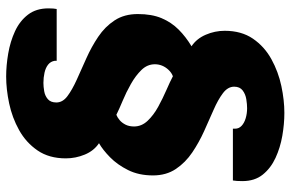

<svg xmlns="http://www.w3.org/2000/svg" viewBox="-176 -560 921 608"><g transform="rotate(90 284.0 -255.5)"><path d="M222 185Q187 185 149 178.5Q111 172 78.5 157Q46 142 26 116Q6 90 6 51Q6 41 6.5 36Q7 31 8 25H172Q172 26 172 27.5Q172 29 172 31Q174 44 184 52Q194 60 209.5 63.5Q225 67 242 67Q254 67 268.5 64.5Q283 62 293.5 53Q304 44 304 26Q304 6 284 -9Q264 -24 232 -38.5Q200 -53 164 -69Q128 -85 96 -106.5Q64 -128 44 -158.5Q24 -189 24 -232Q24 -276 37 -307Q50 -338 73 -361Q96 -384 126 -402Q102 -418 89.5 -447Q77 -476 77 -507Q77 -560 102 -596.5Q127 -633 167 -655Q207 -677 252 -686.5Q297 -696 337 -696Q372 -696 409.5 -689.5Q447 -683 479.5 -668Q512 -653 532.5 -627.5Q553 -602 553 -563Q553 -553 552.5 -546Q552 -539 551 -533H387Q387 -534 387 -536.5Q387 -539 387 -540Q387 -552 378 -560.5Q369 -569 354 -573.5Q339 -578 322 -578Q310 -578 294 -575.5Q278 -573 266 -564Q254 -555 254 -537Q254 -517 274.5 -501.5Q295 -486 327 -472Q359 -458 394.5 -442Q430 -426 462 -404.5Q494 -383 514.5 -352.5Q535 -322 535 -280Q535 -235 518 -201Q501 -167 477.5 -144Q454 -121 433 -109Q457 -93 469 -64Q481 -35 481 -4Q481 49 456 85.5Q431 122 391.5 144Q352 166 307 175.5Q262 185 222 185ZM343 -164Q351 -167 359.5 -174Q368 -181 374 -192.5Q380 -204 380 -220Q380 -244 362 -263Q344 -282 317.5 -296.5Q291 -311 264.5 -322.5Q238 -334 221 -343Q210 -339 201 -329.5Q192 -320 187.5 -309Q183 -298 183 -286Q183 -262 201 -243.5Q219 -225 245.5 -210Q272 -195 298.5 -184Q325 -173 343 -164Z"/></g></svg>

Font: Chivo Medium Black
Style: Italic
Weight: 900
Italic angle: -8.05°
Version: Version 2.002